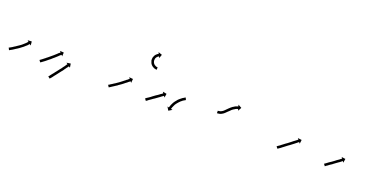

<svg xmlns="http://www.w3.org/2000/svg" viewBox="-21 -981 2890 1473"><g transform="rotate(20 1423.5 -244.5)"><path d="M3 -123Q5 -124 8 -125Q11 -127 15 -129Q15 -129 15 -129Q15 -129 15 -129Q15 -129 15 -129Q15 -129 15 -129Q19 -132 24 -134Q24 -134 24 -134Q24 -134 24 -134Q24 -134 24 -134Q24 -134 24 -134Q29 -137 35 -141Q35 -141 34.5 -141Q34 -141 34 -141Q34 -141 34 -141Q34 -141 34 -141Q40 -144 46 -148Q46 -148 46 -148Q46 -148 46 -148Q46 -148 46 -148Q46 -148 46 -148Q53 -152 59 -157Q59 -157 59 -157Q59 -157 59 -157Q59 -157 59 -157Q59 -157 59 -157Q65 -161 71 -165Q71 -165 71 -165Q71 -165 71 -165Q71 -165 71 -165Q71 -165 71 -165Q78 -170 84 -174Q84 -174 84 -174Q84 -174 84 -174Q84 -174 84 -174Q84 -174 84 -174Q89 -179 95 -183Q95 -183 95 -183Q95 -183 95 -183Q95 -183 95 -183Q95 -183 95 -183Q100 -188 105 -192Q105 -192 105 -192Q105 -192 105 -192Q105 -192 105 -192Q105 -192 105 -192Q110 -196 114 -200Q114 -200 114 -200Q114 -200 114 -200Q114 -200 114 -200Q114 -200 114 -200Q117 -203 121 -207Q121 -207 120.5 -207Q120 -207 120 -207Q120 -207 120 -206.5Q120 -206 120 -206Q123 -209 125 -212Q125 -212 125 -212Q125 -212 125 -212Q125 -212 125 -212Q125 -212 125 -212Q127 -214 128 -215Q128 -215 128 -215Q128 -215 128 -215Q128 -215 128 -215Q128 -215 128 -215Q129 -216 129 -216L119 -225L152 -227L155 -195L144 -203Q144 -203 143 -202Q143 -202 143 -202Q143 -202 143 -202Q143 -202 143 -202Q143 -202 143 -202Q142 -200 140 -198Q140 -198 140 -198Q140 -198 140 -198Q140 -198 140 -198Q140 -198 140 -198Q138 -196 135 -193Q135 -193 135 -193Q135 -193 135 -193Q135 -193 135 -193Q135 -193 135 -193Q131 -189 128 -185Q128 -185 128 -185Q128 -185 128 -185Q127 -185 127 -185Q127 -185 127 -185Q123 -181 118 -177Q118 -177 118 -177Q118 -177 118 -177Q118 -177 118 -177Q118 -177 118 -177Q113 -173 108 -168Q108 -168 108 -168Q108 -168 108 -168Q108 -168 108 -168Q108 -168 108 -168Q102 -163 96 -159Q96 -159 96 -159Q96 -159 96 -159Q96 -159 96 -159Q96 -159 96 -159Q89 -154 83 -149Q83 -149 83 -149Q83 -149 83 -149Q83 -149 83 -149Q83 -149 83 -149Q77 -145 70 -140Q70 -140 70 -140Q70 -140 70 -140Q70 -140 70 -140Q70 -140 70 -140Q64 -136 57 -132Q57 -132 57 -132Q57 -132 57 -132Q57 -132 57 -132Q57 -132 57 -132Q51 -128 45 -124Q45 -124 45 -124Q45 -124 45 -124Q45 -124 45 -124Q45 -124 45 -124Q39 -120 34 -117Q34 -117 34 -117Q34 -117 34 -117Q34 -117 34 -117Q34 -117 34 -117Q29 -114 25 -112Q25 -112 25 -112Q25 -112 25 -112Q25 -112 25 -112Q25 -112 25 -112Q21 -109 17 -108Q15 -106 13 -105Q12 -105 11 -104L2 -122Q2 -122 3 -123Z M258 -115Q260 -116 262 -118Q265 -120 269 -123Q273 -126 277 -129Q277 -129 277 -129Q277 -129 277 -129Q277 -129 277 -129Q277 -129 277 -129Q282 -133 287 -137Q287 -137 287 -137Q287 -137 287 -137Q287 -137 287 -137Q287 -137 287 -137Q293 -141 299 -146H298Q304 -150 310 -155Q316 -160 323 -166Q329 -171 335 -176Q341 -181 347 -186Q352 -191 358 -196Q362 -201 368 -205Q370 -207 372 -209Q374 -211 376 -213Q380 -216 383 -218Q385 -221 387 -222Q388 -223 388 -224L380 -233L412 -231L410 -199L402 -209Q401 -208 400 -207Q398 -206 396 -204Q393 -201 389 -198Q387 -196 385 -194Q383 -192 381 -190Q376 -186 371 -181Q365 -176 360 -171Q354 -166 348 -161Q342 -156 336 -150Q329 -145 323 -140Q317 -135 311 -130Q305 -125 300 -121Q300 -121 300 -121Q300 -121 300 -121Q300 -121 300 -121Q300 -121 300 -121Q294 -117 289 -113Q289 -113 289 -113Q289 -113 289 -113Q289 -113 289 -113Q289 -113 289 -113Q285 -110 281 -107Q277 -104 274 -102Q271 -100 269 -99Q268 -98 268 -98L256 -114Q257 -114 258 -115ZM364 -20Q366 -22 368 -24Q370 -27 373 -31Q376 -35 380 -40Q384 -45 388 -50Q393 -56 398 -62H397Q402 -68 407 -74Q412 -81 417 -87Q422 -94 427 -100Q432 -106 437 -112Q441 -118 445 -124Q449 -129 453 -134Q453 -134 453 -134Q453 -134 453 -134Q453 -134 453 -134Q453 -134 453 -134Q456 -139 459 -143Q462 -147 464 -151Q466 -153 468 -155V-156Q468 -156 469 -157L458 -165L491 -170L496 -138L485 -145Q485 -145 484 -144Q483 -142 481 -139Q478 -136 475 -131V-132Q472 -127 469 -123Q469 -123 469 -123Q469 -123 469 -123Q469 -123 469 -123Q469 -123 469 -123Q466 -118 461 -112Q457 -106 453 -100Q448 -94 443 -88Q438 -81 433 -75Q428 -68 423 -62Q418 -56 413 -49Q409 -43 404 -38Q400 -32 396 -27Q392 -23 389 -18Q386 -15 383 -12Q381 -9 380 -7Q379 -6 379 -6L363 -18Q364 -19 364 -20Z M818 -116Q820 -117 824 -119Q827 -121 831 -124Q836 -127 841 -130Q846 -133 852 -137Q852 -137 852 -137Q852 -137 851 -137Q851 -137 851 -137Q851 -137 851 -137Q857 -140 863 -144Q863 -144 863 -144Q863 -144 863 -144Q863 -144 863 -144Q863 -144 863 -144Q869 -149 876 -153Q876 -153 876 -153Q876 -153 876 -153Q876 -153 876 -153Q876 -153 876 -153Q882 -157 889 -162Q889 -162 889 -162Q889 -162 889 -162Q889 -162 889 -162Q889 -162 889 -162Q895 -167 901 -171Q908 -176 914 -181Q919 -185 925 -190V-189Q930 -194 935 -198Q940 -201 944 -204Q947 -207 950 -210Q953 -212 955 -213Q955 -214 956 -215L948 -225L980 -222L977 -189L969 -199Q968 -199 967 -198Q966 -196 963 -194Q960 -192 956 -189Q952 -186 948 -182Q943 -178 937 -174Q932 -169 926 -165Q920 -160 913 -155Q907 -151 900 -146Q900 -146 900 -146Q900 -146 900 -146Q900 -146 900 -146Q900 -146 900 -146Q894 -141 887 -137Q887 -137 887 -136.5Q887 -136 887 -136Q887 -136 887 -136Q887 -136 887 -136Q881 -132 874 -128Q874 -128 874 -128Q874 -128 874 -128Q874 -128 874 -128Q874 -128 874 -128Q868 -124 862 -120Q862 -120 862 -120Q862 -120 862 -120Q862 -120 862 -120Q862 -120 862 -120Q857 -116 851 -113Q847 -110 842 -107Q837 -104 834 -102Q831 -100 829 -99Q828 -98 827 -98L816 -115Q817 -115 818 -116ZM1125 -351Q1125 -351 1125 -351Q1125 -351 1125 -351Q1125 -351 1125 -351Q1125 -351 1125 -351Q1123 -351 1120 -351Q1120 -351 1120 -351Q1120 -351 1120 -351Q1120 -351 1120 -351Q1120 -351 1120 -351Q1116 -352 1112 -353Q1112 -353 1112 -353Q1112 -353 1112 -353Q1112 -353 1111.5 -353Q1111 -353 1111 -353Q1107 -354 1102 -356Q1102 -356 1101.5 -356Q1101 -356 1101 -356Q1101 -357 1101 -357Q1101 -357 1101 -357Q1096 -359 1090 -363Q1090 -363 1090 -363Q1090 -363 1090 -363Q1090 -363 1090 -363Q1090 -363 1090 -363Q1085 -367 1080 -372Q1080 -372 1080 -372Q1080 -372 1079 -373Q1079 -373 1079 -373Q1079 -373 1079 -373Q1075 -379 1071 -385Q1071 -385 1071 -385Q1071 -385 1071 -385Q1071 -385 1071 -385.5Q1071 -386 1071 -386Q1068 -393 1066 -400Q1066 -400 1066 -400Q1066 -400 1066 -400Q1065 -400 1065 -400.5Q1065 -401 1065 -401Q1064 -408 1064 -415Q1064 -415 1064 -415.5Q1064 -416 1064 -416Q1064 -416 1064 -416Q1064 -416 1064 -416Q1065 -423 1066 -430Q1066 -430 1066 -430.5Q1066 -431 1066 -431Q1066 -431 1066 -431Q1066 -431 1066 -431Q1069 -438 1072 -444Q1072 -444 1072 -444Q1072 -444 1072 -444Q1072 -444 1072 -444.5Q1072 -445 1072 -445Q1075 -450 1079 -455Q1079 -455 1079 -455Q1079 -455 1079 -455Q1079 -455 1079 -455Q1079 -455 1079 -455Q1083 -459 1087 -462Q1087 -462 1087 -462Q1087 -462 1087 -463Q1087 -463 1087 -463Q1087 -463 1087 -463Q1090 -465 1093 -467Q1093 -467 1093.5 -467Q1094 -467 1094 -467Q1094 -467 1094 -467.5Q1094 -468 1094 -468Q1096 -469 1098 -470Q1098 -470 1098 -470Q1098 -470 1098 -470Q1098 -470 1098 -470Q1098 -470 1098 -470Q1099 -471 1100 -471L1094 -483L1125 -472L1114 -441L1109 -453Q1108 -453 1107 -452Q1107 -452 1107 -452Q1107 -452 1107 -452Q1107 -452 1107 -452Q1107 -452 1107 -452Q1106 -452 1104 -450Q1104 -450 1104 -450Q1104 -450 1104 -450Q1104 -451 1104 -451Q1104 -451 1104 -451Q1102 -449 1099 -447Q1099 -447 1099 -447Q1099 -447 1100 -447Q1100 -447 1100 -447Q1100 -447 1100 -447Q1097 -445 1094 -442Q1094 -442 1094 -442Q1094 -442 1094 -442Q1094 -442 1094 -442Q1094 -442 1094 -442Q1092 -439 1089 -434Q1089 -434 1089 -434.5Q1089 -435 1089 -435Q1089 -435 1089 -435Q1089 -435 1089 -435Q1087 -430 1085 -425Q1085 -425 1085.5 -425Q1086 -425 1086 -426Q1086 -426 1086 -426Q1086 -426 1086 -426Q1084 -420 1084 -415Q1084 -415 1084 -415Q1084 -415 1084 -415Q1084 -415 1084 -415.5Q1084 -416 1084 -416Q1084 -410 1085 -404Q1085 -404 1085 -404Q1085 -404 1085 -405Q1085 -405 1085 -405Q1085 -405 1085 -405Q1086 -399 1089 -394Q1089 -394 1089 -394Q1089 -394 1089 -394Q1089 -395 1088.5 -395Q1088 -395 1088 -395Q1091 -390 1095 -385Q1095 -385 1095 -385.5Q1095 -386 1095 -386Q1094 -386 1094 -386Q1094 -386 1094 -386Q1098 -382 1102 -379Q1102 -379 1102 -379Q1102 -379 1102 -379Q1102 -379 1102 -379Q1102 -379 1102 -379Q1106 -377 1110 -375Q1110 -375 1110 -375Q1110 -375 1109 -375Q1109 -375 1109 -375Q1109 -375 1109 -375Q1113 -373 1117 -372Q1117 -372 1117 -372Q1117 -372 1116 -372Q1116 -372 1116 -372Q1116 -372 1116 -372Q1120 -372 1122 -371Q1122 -371 1122 -371Q1122 -371 1122 -371Q1122 -371 1122 -371Q1122 -371 1122 -371Q1124 -371 1126 -371Q1126 -371 1126 -371Q1126 -371 1126 -371Q1126 -371 1126 -371Q1126 -371 1126 -371Q1126 -371 1127 -371V-351Q1126 -351 1125 -351Z M1120 -115Q1121 -116 1123 -117Q1126 -119 1129 -122Q1133 -124 1137 -127Q1141 -130 1146 -133Q1151 -137 1156 -140Q1161 -144 1166 -148Q1172 -152 1177 -156Q1183 -160 1188 -164Q1194 -167 1199 -171Q1204 -175 1209 -178Q1214 -182 1218 -185Q1222 -187 1226 -190Q1228 -192 1231 -194Q1232 -195 1233 -195.5Q1234 -196 1235 -197Q1235 -197 1235.5 -197.5Q1236 -198 1236 -198L1229 -209L1261 -203L1256 -171L1248 -182Q1248 -182 1247 -181Q1246 -180 1245 -179.5Q1244 -179 1243 -178Q1240 -176 1237 -174Q1234 -171 1230 -169Q1225 -165 1221 -162Q1216 -159 1211 -155Q1205 -151 1200 -147Q1195 -143 1189 -139Q1184 -135 1178 -132Q1173 -128 1167 -124Q1162 -120 1157 -117Q1153 -114 1148 -111Q1144 -108 1141 -105Q1138 -103 1135 -101Q1133 -100 1131 -98Q1130 -98 1130 -98L1118 -114Q1119 -114 1120 -115ZM1416 -208Q1416 -208 1416 -208Q1416 -208 1416 -208Q1416 -208 1416 -208Q1416 -208 1416 -208Q1414 -207 1412 -206Q1412 -206 1412 -206Q1412 -206 1412 -206Q1412 -206 1412 -206Q1412 -206 1412 -206Q1410 -205 1407 -203Q1407 -203 1407 -203Q1407 -203 1407 -203Q1407 -203 1407 -203Q1407 -203 1407 -203Q1403 -201 1399 -198Q1399 -198 1399 -198Q1399 -198 1399 -198Q1399 -198 1399 -198.5Q1399 -199 1399 -199Q1395 -196 1391 -192Q1391 -192 1391 -192Q1391 -192 1391 -192Q1391 -192 1391 -192Q1391 -192 1391 -192Q1386 -189 1382 -185Q1382 -185 1382 -185Q1382 -185 1382 -185Q1382 -185 1382 -185Q1382 -185 1382 -185Q1377 -181 1373 -176Q1373 -176 1373 -176Q1373 -176 1373 -176Q1373 -176 1373 -176Q1373 -176 1373 -176Q1368 -171 1364 -166Q1364 -166 1364 -166Q1364 -166 1364 -166Q1364 -166 1364 -166Q1364 -166 1364 -166Q1360 -161 1356 -156Q1356 -156 1356 -156Q1356 -156 1356 -156Q1356 -156 1356 -156Q1356 -156 1356 -156Q1353 -151 1349 -146Q1349 -146 1349 -146Q1349 -146 1349 -146Q1349 -146 1349 -146Q1349 -146 1349 -146Q1346 -140 1344 -135Q1344 -135 1344 -135Q1344 -135 1344 -135Q1344 -135 1344 -135.5Q1344 -136 1344 -136Q1342 -131 1340 -126Q1340 -126 1340 -126Q1340 -126 1340 -126Q1340 -126 1340 -126Q1340 -126 1340 -126Q1338 -122 1336 -118Q1336 -118 1336.5 -118Q1337 -118 1337 -118Q1337 -118 1337 -118Q1337 -118 1337 -118Q1335 -115 1334 -112Q1334 -112 1334 -112Q1334 -112 1335 -112Q1335 -112 1335 -112Q1335 -112 1335 -112Q1334 -109 1333 -108Q1333 -108 1333 -108Q1333 -108 1333 -108Q1333 -108 1333 -108Q1333 -108 1333 -108Q1333 -107 1333 -106L1346 -103L1318 -86L1301 -114L1314 -111Q1314 -112 1314 -113Q1314 -113 1314 -113Q1314 -113 1314 -113Q1314 -113 1314 -113Q1314 -113 1314 -113Q1315 -115 1315 -117Q1315 -117 1315 -117Q1315 -117 1315 -117Q1315 -117 1315 -117Q1315 -117 1315 -117Q1316 -121 1318 -124Q1318 -124 1318 -124Q1318 -124 1318 -125Q1318 -125 1318 -125Q1318 -125 1318 -125Q1319 -129 1321 -134Q1321 -134 1321 -134Q1321 -134 1321 -134Q1321 -134 1321 -134Q1321 -134 1321 -134Q1323 -139 1326 -144Q1326 -144 1326 -144Q1326 -144 1326 -144Q1326 -144 1326 -144Q1326 -144 1326 -144Q1329 -150 1332 -156Q1332 -156 1332 -156Q1332 -156 1332 -156Q1332 -156 1332 -156Q1332 -156 1332 -156Q1336 -162 1340 -168Q1340 -168 1340 -168Q1340 -168 1340 -168Q1340 -168 1340 -168Q1340 -168 1340 -168Q1344 -173 1349 -179Q1349 -179 1349 -179Q1349 -179 1349 -179Q1349 -179 1349 -179Q1349 -179 1349 -179Q1353 -185 1358 -190Q1358 -190 1358 -190Q1358 -190 1358 -190Q1358 -190 1358 -190Q1358 -190 1358 -190Q1363 -195 1369 -200Q1369 -200 1369 -200Q1369 -200 1369 -200Q1369 -200 1369 -200Q1369 -200 1369 -200Q1374 -204 1379 -208Q1379 -208 1379 -208Q1379 -208 1379 -208Q1379 -208 1379 -208Q1379 -208 1379 -208Q1384 -212 1388 -215Q1388 -215 1388 -215Q1388 -215 1388 -215Q1388 -215 1388 -215Q1388 -215 1388 -215Q1393 -218 1397 -220Q1397 -220 1397 -220Q1397 -220 1397 -220Q1397 -220 1397 -220Q1397 -220 1397 -220Q1400 -222 1403 -224Q1403 -224 1403 -224Q1403 -224 1403 -224Q1403 -224 1403 -224Q1403 -224 1403 -224Q1406 -225 1407 -226Q1407 -226 1407 -226Q1407 -226 1407 -226Q1407 -226 1407 -226Q1407 -226 1407 -226Q1408 -226 1409 -227L1417 -209Q1417 -208 1416 -208Z M1676 -216Q1676 -216 1676 -216Q1676 -216 1676 -216Q1676 -216 1676 -216Q1676 -216 1676 -216Q1678 -216 1680 -216Q1680 -216 1680 -216Q1680 -216 1680 -216Q1680 -216 1680 -216Q1680 -216 1680 -216Q1682 -216 1685 -217Q1685 -217 1685 -217Q1685 -217 1685 -217Q1685 -217 1685 -217Q1685 -217 1685 -217Q1688 -217 1692 -218Q1692 -218 1692 -218Q1692 -218 1692 -218Q1692 -218 1691.5 -218Q1691 -218 1691 -218Q1695 -219 1699 -220Q1699 -220 1699 -220Q1699 -220 1698 -220Q1698 -220 1698 -220Q1698 -220 1698 -220Q1702 -222 1706 -224Q1706 -224 1706 -224Q1706 -224 1706 -224Q1706 -224 1706 -224Q1706 -224 1706 -224Q1710 -226 1714 -229Q1714 -229 1714 -229Q1714 -229 1714 -229Q1714 -229 1714 -229Q1714 -229 1714 -229Q1719 -233 1723 -237Q1723 -237 1723 -237Q1723 -237 1723 -237Q1723 -237 1723 -237Q1723 -237 1723 -237Q1728 -242 1734 -248Q1741 -255 1746 -260Q1746 -260 1746 -260Q1746 -260 1746 -260Q1746 -260 1746 -260Q1746 -260 1746 -260Q1752 -266 1759 -272Q1759 -272 1759 -272Q1759 -272 1759 -272Q1759 -272 1759 -272Q1759 -272 1759 -272Q1766 -278 1773 -283Q1773 -283 1773 -283Q1773 -283 1774 -283Q1774 -283 1774 -283Q1774 -283 1774 -283Q1781 -288 1788 -292Q1788 -292 1788 -292Q1788 -292 1788 -292Q1788 -292 1788 -292Q1788 -292 1788 -292Q1795 -295 1800 -297Q1800 -297 1800 -297Q1800 -297 1800 -297Q1800 -297 1800.5 -297Q1801 -297 1801 -297Q1805 -299 1809 -300Q1809 -300 1809 -300Q1809 -300 1809 -300Q1809 -300 1809 -300Q1809 -300 1809 -300Q1810 -301 1812 -301L1808 -314L1837 -298L1821 -269L1817 -282Q1816 -281 1815 -281Q1815 -281 1815 -281Q1815 -281 1815 -281Q1815 -281 1815 -281Q1815 -281 1815 -281Q1812 -280 1807 -279Q1807 -279 1807.5 -279Q1808 -279 1808 -279Q1808 -279 1808 -279Q1808 -279 1808 -279Q1803 -277 1797 -274Q1797 -274 1797 -274Q1797 -274 1797 -274Q1797 -274 1797 -274Q1797 -274 1797 -274Q1791 -271 1785 -266Q1785 -266 1785 -266.5Q1785 -267 1785 -267Q1785 -267 1785 -267Q1785 -267 1785 -267Q1778 -262 1772 -257Q1772 -257 1772 -257Q1772 -257 1772 -257Q1772 -257 1772 -257Q1772 -257 1772 -257Q1766 -252 1760 -245Q1760 -245 1760 -245Q1760 -245 1760 -245Q1760 -245 1760 -245Q1760 -245 1760 -245Q1755 -241 1748 -234Q1742 -228 1737 -223Q1737 -223 1737 -223Q1737 -223 1737 -223Q1737 -223 1737 -223Q1737 -223 1737 -223Q1732 -218 1727 -214Q1727 -214 1726.5 -214Q1726 -214 1726 -214Q1726 -214 1726 -213.5Q1726 -213 1726 -213Q1721 -210 1716 -207Q1716 -207 1716 -206.5Q1716 -206 1716 -206Q1716 -206 1716 -206Q1716 -206 1716 -206Q1711 -204 1706 -202Q1706 -202 1706 -202Q1706 -202 1706 -202Q1706 -201 1706 -201Q1706 -201 1706 -201Q1701 -200 1697 -199Q1697 -199 1696.5 -198.5Q1696 -198 1696 -198Q1696 -198 1696 -198Q1696 -198 1696 -198Q1692 -197 1688 -197Q1688 -197 1688 -197Q1688 -197 1688 -197Q1688 -197 1688 -197Q1688 -197 1688 -197Q1684 -196 1681 -196Q1681 -196 1681 -196Q1681 -196 1681 -196Q1681 -196 1681 -196Q1681 -196 1681 -196Q1679 -196 1677 -196Q1677 -196 1677 -196Q1677 -196 1677 -196Q1677 -196 1677 -196Q1677 -196 1677 -196Q1676 -196 1675 -196V-216Q1676 -216 1676 -216Z M2194 -115Q2196 -116 2198 -118Q2201 -120 2205 -123Q2209 -126 2214 -129Q2219 -133 2224 -137Q2230 -141 2236 -146Q2242 -151 2249 -156Q2255 -160 2262 -165Q2268 -170 2275 -175Q2281 -180 2288 -185Q2294 -190 2299 -194Q2305 -198 2310 -202Q2315 -206 2319 -209Q2323 -212 2326 -214Q2328 -216 2330 -218Q2331 -218 2332 -219L2324 -229L2356 -225L2352 -193L2344 -203Q2343 -203 2342 -202Q2341 -201 2338 -199Q2335 -196 2331 -193Q2327 -190 2322 -186Q2317 -182 2312 -178Q2306 -174 2300 -169Q2294 -164 2287 -159Q2281 -154 2274 -150Q2267 -144 2261 -140Q2254 -135 2248 -130Q2242 -125 2236 -121Q2231 -117 2226 -113Q2221 -110 2217 -107Q2213 -104 2210 -102Q2207 -100 2205 -99Q2204 -98 2204 -98L2192 -114Q2193 -114 2194 -115Z M2581 -113Q2583 -114 2585 -116Q2587 -118 2591 -120Q2595 -123 2598 -125Q2603 -129 2607 -132Q2612 -135 2617 -139Q2623 -143 2628 -146Q2633 -150 2639 -154Q2644 -158 2650 -162Q2655 -166 2660 -170Q2665 -173 2670 -177Q2674 -180 2679 -183Q2683 -186 2686 -189Q2689 -191 2692 -193Q2694 -195 2695 -196Q2696 -196 2697 -197L2689 -207L2721 -203L2716 -170L2709 -181Q2708 -180 2707 -180Q2706 -178 2704 -177Q2701 -175 2698 -173Q2694 -170 2691 -167Q2686 -164 2682 -161Q2677 -157 2672 -154Q2667 -150 2661 -146Q2656 -142 2650 -138Q2645 -134 2640 -130Q2634 -126 2629 -123Q2624 -119 2619 -116Q2615 -112 2610 -109Q2607 -107 2602 -104Q2599 -101 2597 -100Q2594 -98 2593 -97Q2592 -97 2592 -96L2580 -112Q2580 -113 2581 -113Z"/></g></svg>

Font: FRB American Cursive Just Arrows Black
Style: Bold Italic
Weight: 900
Italic angle: -25°
Version: Version 2.0;Modular Font Editor K font №1